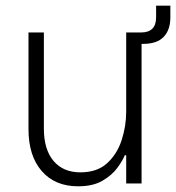

<svg xmlns="http://www.w3.org/2000/svg" viewBox="-20 -644 618 674"><path d="M254 10Q173 10 126.5 -43.5Q80 -97 80 -191V-530H134V-193Q134 -119 168 -79Q202 -39 262 -39Q321 -39 356 -71Q391 -103 407 -152Q423 -201 423 -252V-530H475Q528 -530 528 -583V-624H578V-583Q578 -539 554.5 -514.5Q531 -490 483 -490H477V0H423V-99H418Q411 -81 392.5 -55.5Q374 -30 340.5 -10Q307 10 254 10Z"/></svg>

Font: Be Vietnam Pro ExtraLight
Style: Regular
Weight: 200
Designer: Lam Bao, Tony Le, Vietanh Nguyen
Foundry: Yellow Type Foundry
Version: Version 1.002; ttfautohint (v1.8.3)